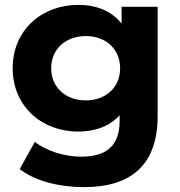

<svg xmlns="http://www.w3.org/2000/svg" viewBox="-20 -566 740 788"><path d="M479 -538V-469C438 -521 376 -546 301 -546C152 -546 32 -443 32 -286C32 -129 152 -26 301 -26C371 -26 430 -48 471 -93V-70C471 27 423 77 313 77C244 77 169 53 123 16L61 128C124 177 223 202 325 202C519 202 627 110 627 -90V-538ZM332 -154C250 -154 190 -207 190 -286C190 -365 250 -418 332 -418C414 -418 473 -365 473 -286C473 -207 414 -154 332 -154Z"/></svg>

Font: Montserrat Lite
Style: Bold
Weight: 700
Designer: Julieta Ulanovsky
Foundry: Julieta Ulanovsky
Version: Version 7.200;PS 007.200;hotconv 1.0.88;makeotf.lib2.5.64775